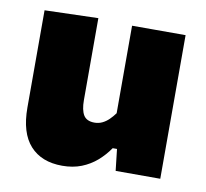

<svg xmlns="http://www.w3.org/2000/svg" viewBox="-64 -575 706 659"><g transform="rotate(10 289.0 -246.0)"><path d="M193 14.5Q120.5 14.5 80.8 -29.5Q41 -73.5 41 -161.5Q41 -195.5 41 -220.2Q41 -245 41 -272.5Q41 -325 41 -363Q41 -401 41 -433.2Q41 -465.5 41 -500.5L227.5 -506Q227.5 -453.5 227.5 -402.2Q227.5 -351 227.5 -297V-220.5Q227.5 -186 238.2 -168.2Q249 -150.5 276.5 -150.5Q291 -150.5 303.5 -156.5Q316 -162.5 326.5 -172.8Q337 -183 346 -195.5V-297Q346 -351 346 -399.5Q346 -448 346 -500.5H532.5Q532.5 -448 532.5 -396.5Q532.5 -345 532.5 -272.5V-214.5Q532.5 -152 532.5 -102.5Q532.5 -53 532.5 0H377L368.5 -75H353.5Q336 -49.5 312.8 -29.2Q289.5 -9 259.8 2.8Q230 14.5 193 14.5Z"/></g></svg>

Font: Commissioner Thin ExtraBold
Style: Regular
Weight: 800
Version: Version 1.000